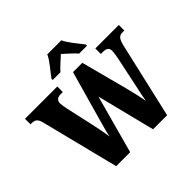

<svg xmlns="http://www.w3.org/2000/svg" viewBox="-221 -1165 1399 1399"><g transform="rotate(-45 478.5 -465.5)"><path d="M338 -784V-771H418C437 -795 486 -837 514 -863C540 -839 596 -790 610 -771H691V-784C663 -822 606 -886 587 -931H442C423 -886 365 -822 338 -784ZM69 -604 221 0H365L488 -450L601 0H746L879 -579C894 -645 911 -657 945 -657H962V-714H720V-657H741C779 -657 795 -645 795 -613C795 -599 790 -568 786 -548L744 -348C732 -292 717 -227 711 -183C703 -227 690 -283 674 -346L579 -707H483L373 -317C359 -265 347 -227 340 -186C335 -226 320 -296 311 -340L265 -547C260 -567 255 -600 255 -611C255 -642 272 -657 307 -657H328V-714H-5V-657H6C40 -657 58 -646 69 -604Z"/></g></svg>

Font: Noto Serif Armenian Condensed Black
Style: Regular
Weight: 900
Width: 3
Designer: Monotype Design Team
Foundry: Monotype Imaging Inc.
Version: Version 2.008